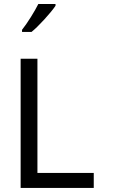

<svg xmlns="http://www.w3.org/2000/svg" viewBox="-20 -929 559 949"><path d="M82 0V-638.7H165V-74.2H443.4V0ZM88.9 -781.7Q109.4 -807.6 132.6 -844.7Q155.8 -881.8 169.4 -909.2H254.4V-900.4Q235.8 -873 199.2 -833Q162.6 -793 135.7 -771H88.9Z"/></svg>

Font: XL-Viking
Style: Regular
Weight: 400
Foundry: Ascender Corporation
Version: Version 1.10 March 23, 2015